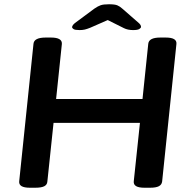

<svg xmlns="http://www.w3.org/2000/svg" viewBox="-20 -878 898 900"><path d="M120 2Q67 2 70 -28L137 -673Q140 -702 194 -702H219Q272 -702 270 -672L243 -414H648L675 -673Q678 -702 731 -702H757Q810 -702 807 -672L740 -27Q738 -12 724.5 -5Q711 2 683 2H657Q604 2 607 -28L636 -302H231L202 -27Q201 -12 187.5 -5Q174 2 145 2ZM353 -737Q332 -737 325 -741.5Q318 -746 318 -751Q318 -761 338 -775L423 -838Q439 -849 452 -853.5Q465 -858 491 -858Q518 -858 530 -853Q542 -848 554 -837L625 -775Q636 -766 638.5 -761Q641 -756 641 -752Q641 -747 633 -742Q625 -737 604 -737Q579 -737 561 -746L485 -784L403 -748Q388 -742 377.5 -739.5Q367 -737 353 -737Z"/></svg>

Font: Asap Expanded Expanded SemiBold
Style: Italic
Weight: 600
Width: 7
Italic angle: -6°
Designer: Pablo Cosgaya
Foundry: Omnibus-Type
Version: Version 3.001; ttfautohint (v1.8.4.7-5d5b)